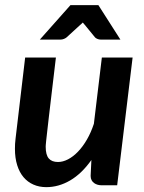

<svg xmlns="http://www.w3.org/2000/svg" viewBox="-20 -744 578 771"><path d="M204.5 -513Q194.5 -428.5 187.5 -370Q180.5 -311.5 176 -272.5Q171.5 -233.5 169 -211Q166.5 -188.5 165.2 -177Q164 -165.5 163.8 -161.5Q163.5 -157.5 163.5 -155Q163.5 -122 175.8 -107.8Q188 -93.5 213 -93.5Q232.5 -93.5 253.2 -104.2Q274 -115 293.2 -135Q312.5 -155 329 -183.5Q345.5 -212 357 -247L389 -513H512.5L450.5 0H388Q379.5 0 371.8 -2.2Q364 -4.5 357.8 -9Q351.5 -13.5 347.8 -20.5Q344 -27.5 344 -37V-39L347 -101.5Q308 -46.5 261.8 -19.5Q215.5 7.5 166 7.5Q137.5 7.5 114.2 -2.8Q91 -13 74.5 -32.5Q58 -52 49 -80.8Q40 -109.5 40 -146.5Q40 -156.5 40.5 -166.5Q41 -176.5 42.5 -187.5L81 -513ZM463.5 -585H384.5Q377.5 -585 371 -587.8Q364.5 -590.5 361.5 -594L321 -643.5Q317 -647.5 312.5 -653.5Q309.5 -650.5 306.8 -648Q304 -645.5 301.5 -643.5L247.5 -594Q243.5 -590.5 236.8 -587.8Q230 -585 222.5 -585H140L263 -723.5H375Z"/></svg>

Font: Lato TR
Style: Bold Italic
Weight: 700
Italic angle: -12°
Designer: Lukasz Dziedzic
Foundry: tyPoland Lukasz Dziedzic
Version: Version 1.104 2013